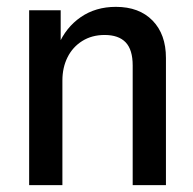

<svg xmlns="http://www.w3.org/2000/svg" viewBox="-20 -540 564 560"><path d="M65 0V-510H157V-402H162V0ZM367 0V-349Q367 -395 346.5 -416.5Q326 -438 285 -438Q248 -438 220 -420.5Q192 -403 177 -373Q162 -343 162 -305L150 -408Q172 -460 215.5 -490Q259 -520 318 -520Q386 -520 425 -480Q464 -440 464 -371V0Z"/></svg>

Font: Instrument Sans SemiCondensed Medium
Style: Regular
Weight: 500
Width: 4
Designer: Rodrigo Fuenzalida
Foundry: fragTYPE
Version: Version 1.000;gftools[0.9.28]